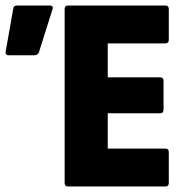

<svg xmlns="http://www.w3.org/2000/svg" viewBox="-20 -675 668 695"><path d="M226 0Q214 0 214 -13V-642Q214 -655 226 -655H579Q591 -655 591 -642V-531Q591 -518 579 -518H370V-395H560Q572 -395 572 -382V-279Q572 -265 560 -265H370V-137H579Q591 -137 591 -124V-13Q591 0 579 0ZM11 -475Q-2 -475 1 -491L28 -644Q29 -655 42 -655H160Q176 -655 169 -638L121 -486Q117 -475 104 -475Z"/></svg>

Font: Sofia Sans Condensed Black
Style: Regular
Weight: 900
Designer: Botio Nikoltchev, Ani Petrova
Foundry: lettersoup
Version: Version 4.101